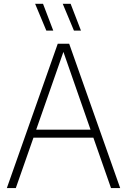

<svg xmlns="http://www.w3.org/2000/svg" viewBox="-20 -964 650 984"><path d="M549 0 458.5 -258.5H151.5L61 0H15L276 -740H334.5L596 0ZM165.5 -299.5H444L305 -698ZM217.5 -807 160 -944.5H200.5L253 -807ZM359 -807 301.5 -944.5H342L395 -807Z"/></svg>

Font: Encode Sans Semi Condensed ExLight
Style: Regular
Weight: 275
Width: 4
Designer: Multiple Designers
Foundry: Impallari Type
Version: Version 2.000